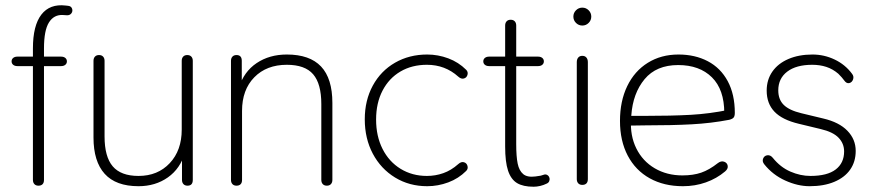

<svg xmlns="http://www.w3.org/2000/svg" viewBox="-20 -699 3327 729"><path d="M105 -16V-448H46Q36 -448 30 -453Q24 -458 24 -466Q24 -474 30 -479Q36 -484 46 -484H115L105 -473V-515Q105 -602 137 -643.5Q169 -685 229 -678L238 -677Q250 -676 253.5 -666.5Q257 -657 251.5 -649Q246 -641 235 -641L219 -642Q185 -644 166 -614Q147 -584 147 -515V-470L139 -484H212Q222 -484 228 -479Q234 -474 234 -466Q234 -458 228 -453Q222 -448 212 -448H147V-16Q147 -5 141.5 0.5Q136 6 126 6Q116 6 110.5 0Q105 -6 105 -16Z M335 -177V-468Q335 -478 340.5 -484Q346 -490 356 -490Q366 -490 371.5 -484Q377 -478 377 -468V-181Q377 -104 408 -67.5Q439 -31 506 -31Q579 -31 624.5 -79.5Q670 -128 670 -207V-468Q670 -478 675.5 -484Q681 -490 691 -490Q701 -490 706.5 -484Q712 -478 712 -468V-16Q712 -5 707 0.5Q702 6 692 6Q682 6 676.5 0Q671 -6 671 -16V-121H683Q665 -59 617.5 -25.5Q570 8 506 8Q420 8 377.5 -39Q335 -86 335 -177Z M857 -16V-468Q857 -478 862.5 -484Q868 -490 878 -490Q888 -490 893 -484.5Q898 -479 898 -468V-366H887Q906 -427 954.5 -459.5Q1003 -492 1069 -492Q1156 -492 1199 -446.5Q1242 -401 1242 -308V-16Q1242 -6 1236.5 0Q1231 6 1221 6Q1211 6 1205.5 0Q1200 -6 1200 -16V-304Q1200 -381 1169 -417Q1138 -453 1069 -453Q992 -453 945.5 -405.5Q899 -358 899 -278V-16Q899 -5 893.5 0.5Q888 6 878 6Q868 6 862.5 0Q857 -6 857 -16Z M1365 -246Q1365 -318 1395.5 -374Q1426 -430 1480 -461Q1534 -492 1602 -492Q1643 -492 1682 -477.5Q1721 -463 1750 -434Q1758 -426 1755 -415Q1752 -404 1741.5 -401Q1731 -398 1720 -408Q1670 -453 1601 -453Q1544 -453 1500.5 -427.5Q1457 -402 1432.5 -355Q1408 -308 1408 -245Q1408 -182 1432.5 -133.5Q1457 -85 1501 -58Q1545 -31 1601 -31Q1633 -31 1663 -41.5Q1693 -52 1720 -76Q1731 -86 1741.5 -83Q1752 -80 1755 -69Q1758 -58 1750 -50Q1721 -21 1682 -6.5Q1643 8 1602 8Q1534 8 1480 -25Q1426 -58 1395.5 -115.5Q1365 -173 1365 -246Z M1898 -143V-448H1837Q1827 -448 1821 -453Q1815 -458 1815 -466Q1815 -474 1821 -479Q1827 -484 1837 -484H1898V-602Q1898 -612 1903.5 -618Q1909 -624 1919 -624Q1929 -624 1934.5 -618Q1940 -612 1940 -602V-484H2023Q2033 -484 2039 -479Q2045 -474 2045 -466Q2045 -458 2039 -453Q2033 -448 2023 -448H1940V-152Q1940 -105 1945.5 -78Q1951 -51 1966.5 -38Q1982 -25 2013 -29Q2023 -31 2033 -32Q2040 -34 2046 -36Q2052 -38 2058 -34.5Q2064 -31 2066 -24Q2068 -18 2065.5 -11.5Q2063 -5 2056 -2Q2044 4 2031 7Q2018 10 2006 10Q1966 10 1943 -4Q1920 -18 1909 -51Q1898 -84 1898 -143Z M2170 -19V-463Q2170 -474 2175.5 -480.5Q2181 -487 2191 -487Q2201 -487 2206.5 -480.5Q2212 -474 2212 -463V-19Q2212 -8 2206.5 -2.5Q2201 3 2191 3Q2181 3 2175.5 -3Q2170 -9 2170 -19ZM2157 -636Q2157 -650 2167 -660Q2177 -670 2191 -670Q2205 -670 2215 -660Q2225 -650 2225 -636Q2225 -622 2215 -612Q2205 -602 2191 -602Q2177 -602 2167 -612Q2157 -622 2157 -636Z M2334 -240Q2334 -315 2361.5 -372Q2389 -429 2439.5 -460.5Q2490 -492 2556 -492Q2619 -492 2667.5 -466.5Q2716 -441 2743 -391Q2770 -341 2770 -270Q2770 -262 2768 -257Q2766 -252 2762 -249.5Q2758 -247 2752 -245L2748 -244Q2680 -231 2606.5 -227Q2533 -223 2429 -223Q2395 -223 2360 -222L2361 -259H2422Q2530 -259 2602 -263Q2674 -267 2747 -282L2730 -270Q2730 -359 2683 -405.5Q2636 -452 2555 -452Q2472 -452 2427.5 -398.5Q2383 -345 2377 -261L2376 -246Q2372 -184 2396 -135.5Q2420 -87 2466 -60Q2512 -33 2571 -33Q2612 -33 2642.5 -43.5Q2673 -54 2706 -80Q2718 -89 2729.5 -85Q2741 -81 2743 -69.5Q2745 -58 2733 -48Q2701 -21 2660 -6.5Q2619 8 2573 8Q2501 8 2447 -22Q2393 -52 2363.5 -108Q2334 -164 2334 -240Z M2882 -75Q2873 -86 2877.5 -97Q2882 -108 2893.5 -109.5Q2905 -111 2914 -100Q2943 -64 2981 -47.5Q3019 -31 3057 -31Q3121 -31 3153 -55.5Q3185 -80 3185 -124Q3185 -154 3164 -176Q3143 -198 3096 -209L3013 -229Q2950 -244 2920.5 -275Q2891 -306 2891 -355Q2891 -396 2912.5 -427Q2934 -458 2973.5 -475Q3013 -492 3065 -492Q3109 -492 3149 -473Q3189 -454 3215 -419Q3223 -409 3219 -397.5Q3215 -386 3204.5 -383.5Q3194 -381 3185 -394Q3178 -404 3163 -419Q3142 -437 3117.5 -445Q3093 -453 3064 -453Q3003 -453 2969 -427Q2935 -401 2935 -356Q2935 -321 2956 -300.5Q2977 -280 3023 -269L3106 -249Q3166 -235 3197.5 -202.5Q3229 -170 3229 -126Q3229 -85 3208 -55Q3187 -25 3147.5 -8.5Q3108 8 3054 8Q3009 8 2961.5 -13.5Q2914 -35 2882 -75Z"/></svg>

Font: SN Pro Thin
Style: Regular
Weight: 200
Designer: Tobias Whetton
Foundry: Supernotes
Version: Version 1.003;Glyphs 3.3 (3324)